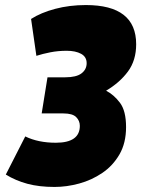

<svg xmlns="http://www.w3.org/2000/svg" viewBox="-20 -730 586 760"><path d="M3 -39 80 -190Q131 -165 201 -165Q296 -165 296 -232Q296 -252 281.5 -266.5Q267 -281 231 -281H145L168 -424H238Q282 -424 302.5 -439.5Q323 -455 323 -480Q323 -505 301 -517Q279 -529 244 -529Q210 -529 179.5 -523Q149 -517 124 -509L103 -655Q142 -680 198.5 -695Q255 -710 320 -710Q519 -710 519 -555Q519 -491 486.5 -447Q454 -403 400 -371Q431 -355 455 -323Q479 -291 479 -227Q479 -164 453 -119Q427 -74 385 -45.5Q343 -17 293.5 -3.5Q244 10 196 10Q135 10 88.5 -2.5Q42 -15 3 -39Z"/></svg>

Font: Georama Semi Condensed Black
Style: Italic
Weight: 900
Width: 4
Italic angle: -9°
Designer: Jean-Baptiste Levee
Foundry: Production Type
Version: Version 1.000